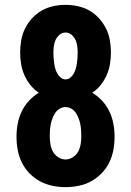

<svg xmlns="http://www.w3.org/2000/svg" viewBox="-20 -763 540 791"><path d="M250 8Q223 8 196 2.5Q169 -3 145 -16Q121 -29 101.5 -49Q82 -69 70 -93.5Q58 -118 53 -145Q48 -172 48 -200Q48 -200 48 -200Q48 -200 48 -200Q48 -227 53 -253.5Q58 -280 69.5 -304Q81 -328 99 -347.5Q117 -367 140 -381Q120 -394 105 -413Q90 -432 80.5 -453.5Q71 -475 67 -499Q63 -523 63 -547Q63 -547 63 -547Q63 -547 63 -547Q63 -572 67.5 -597.5Q72 -623 83.5 -646Q95 -669 112.5 -688Q130 -707 152 -719.5Q174 -732 199 -737.5Q224 -743 250 -743Q276 -743 301 -737.5Q326 -732 348 -719.5Q370 -707 387.5 -688Q405 -669 416.5 -646Q428 -623 432.5 -597.5Q437 -572 437 -547Q437 -523 433 -499Q429 -475 419.5 -453.5Q410 -432 395 -413Q380 -394 360 -381Q383 -367 401 -347.5Q419 -328 430.5 -304Q442 -280 447 -253.5Q452 -227 452 -200Q452 -200 452 -200Q452 -200 452 -200Q452 -172 447 -145Q442 -118 430 -93.5Q418 -69 398.5 -49Q379 -29 355 -16Q331 -3 304 2.5Q277 8 250 8ZM250 -436Q261 -436 269.5 -443Q278 -450 283.5 -459.5Q289 -469 292 -479.5Q295 -490 296.5 -500.5Q298 -511 299 -522Q300 -533 300 -543Q300 -557 298.5 -571Q297 -585 291.5 -597.5Q286 -610 275 -619.5Q264 -629 250 -629Q236 -629 225 -619.5Q214 -610 208.5 -597.5Q203 -585 201.5 -571Q200 -557 200 -543Q200 -533 201 -522Q202 -511 203.5 -500.5Q205 -490 208 -479.5Q211 -469 216.5 -459.5Q222 -450 230.5 -443Q239 -436 250 -436ZM250 -106Q266 -106 280.5 -115.5Q295 -125 302.5 -139.5Q310 -154 312.5 -170.5Q315 -187 315 -203Q315 -216 314 -228.5Q313 -241 310.5 -253Q308 -265 303.5 -276.5Q299 -288 292 -298.5Q285 -309 273.5 -315.5Q262 -322 250 -322Q238 -322 226.5 -315.5Q215 -309 208 -298.5Q201 -288 196.5 -276.5Q192 -265 189.5 -253Q187 -241 186 -228.5Q185 -216 185 -203Q185 -187 187.5 -170.5Q190 -154 197.5 -139.5Q205 -125 219.5 -115.5Q234 -106 250 -106Z"/></svg>

Font: Iosevka SS04 Heavy
Style: Regular
Weight: 900
Monospace: yes
Designer: Belleve Invis
Foundry: Belleve Invis
Version: Version 19.0.0; ttfautohint (v1.8.4)